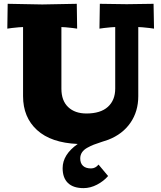

<svg xmlns="http://www.w3.org/2000/svg" viewBox="-20 -741 840 1000"><path d="M779.8 -721.2 782.2 -591.8 757.8 -595.2Q714.8 -600.1 700.2 -600.1V-240.2Q700.2 -160.6 659.2 -101.3Q618.2 -42 543.9 -13.2Q533.2 -9.3 508.5 -1.5Q483.9 6.3 468.3 12.5Q452.6 18.6 434.6 28.6Q416.5 38.6 407.2 52.5Q397.9 66.4 397.9 84Q397.9 109.4 412.4 122.8Q426.8 136.2 454.1 136.2Q477.1 136.2 493.2 116.2L543 175.8Q520 202.6 485.4 220.7Q450.7 238.8 415 238.8Q361.8 238.8 334 212.2Q306.2 185.5 306.2 134.8Q306.2 64 384.8 8.8Q246.1 2.9 173.1 -63.5Q100.1 -129.9 100.1 -240.2V-600.1Q85 -600.1 42 -595.2L18.1 -591.8L20 -721.2L200.2 -717.8L379.9 -721.2L381.8 -591.8L357.9 -595.2Q314.9 -600.1 299.8 -600.1V-278.8Q299.8 -216.8 335 -183.3Q370.1 -149.9 430.2 -149.9Q503.9 -149.9 542 -184.6Q580.1 -219.2 580.1 -279.8V-600.1Q564.9 -600.1 522 -595.2L498 -591.8L500 -721.2L640.1 -719.2Z"/></svg>

Font: Zantroke
Style: Regular
Weight: 500
Foundry: gluk
Version: Version 0.36